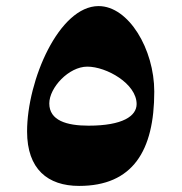

<svg xmlns="http://www.w3.org/2000/svg" viewBox="-20 -636 598 631"><path d="M240 -25C416 -25 487 -140 487 -335C487 -474 403 -616 304 -616C174 -616 69 -372 69 -204C69 -80 137 -25 240 -25ZM271 -223C199 -223 142 -240 142 -296C142 -348 206 -417 267 -417C330 -417 429 -361 429 -294C429 -255 384 -223 271 -223Z"/></svg>

Font: Noto Nastaliq Urdu
Style: Bold
Weight: 700
Designer: Monotype Design Team (Patrick Giasson: type design, Kamal Mansour: OpenType code, Glenda Bellarosa). Updated by Simon Co
Foundry: Monotype Imaging Inc., Simon Cozens
Version: Version 3.009